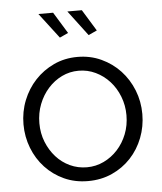

<svg xmlns="http://www.w3.org/2000/svg" viewBox="-53 -776 701 832"><g transform="rotate(-5 297.5 -360.0)"><path d="M271 -730H334L391 -637L354 -620ZM145 -730H209L266 -637L229 -620ZM297 10Q240 10 193 -11.5Q146 -33 111.5 -70Q77 -107 58 -156Q39 -205 39 -259Q39 -314 58.5 -363Q78 -412 112.5 -449Q147 -486 194 -508Q241 -530 297 -530Q353 -530 400.5 -508Q448 -486 482.5 -449Q517 -412 536.5 -363Q556 -314 556 -259Q556 -205 537 -156Q518 -107 483.5 -70Q449 -33 401.5 -11.5Q354 10 297 10ZM108 -258Q108 -214 123 -176.5Q138 -139 163.5 -110.5Q189 -82 223.5 -66Q258 -50 297 -50Q336 -50 370.5 -66.5Q405 -83 431 -111.5Q457 -140 472 -178Q487 -216 487 -260Q487 -303 472 -341.5Q457 -380 431 -408.5Q405 -437 370.5 -453.5Q336 -470 297 -470Q258 -470 224 -453.5Q190 -437 164 -408Q138 -379 123 -340.5Q108 -302 108 -258Z"/></g></svg>

Font: Boldmen
Style: Regular
Weight: 400
Designer: Matt McInerney, Pablo Impallari, Rodrigo Fuenzalida
Foundry: LIVING CONCEPT
Version: Version 1.000